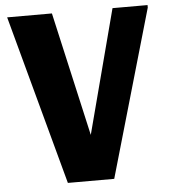

<svg xmlns="http://www.w3.org/2000/svg" viewBox="-53 -798 747 846"><g transform="rotate(-5 320.5 -375.0)"><path d="M213 0 10 -750H208L332 -202L476 -750H631V-739L418 0Z"/></g></svg>

Font: Kufam
Style: Bold
Weight: 700
Designer: Wael Morcos, Artur Schmal
Foundry: Original Type
Version: Version 1.300; ttfautohint (v1.8.3)